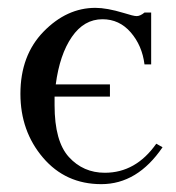

<svg xmlns="http://www.w3.org/2000/svg" viewBox="-20 -467 447 489"><path d="M365 -303H348Q342 -351 313 -384.5Q284 -418 241 -418Q194 -418 163 -373Q132 -328 122 -252H260V-221H119V-199Q119 -107 155.5 -67Q192 -27 247 -27Q326 -27 378 -101L394 -92Q330 2 238 2Q147 2 89.5 -65.5Q32 -133 32 -228Q32 -326 91 -386.5Q150 -447 223 -447Q252 -447 295 -434Q320 -426 328 -426Q337 -426 348 -435H365Z"/></svg>

Font: New Athena Unicode
Style: Regular
Weight: 400
Designer: J. Rusten 1997; rev. by R. Hancock 2001, 2002, rev. by D. Mastronarde 2002-2021
Foundry: GreekKeys New Athena Unicode
Version: Version 5.008